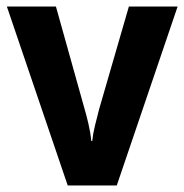

<svg xmlns="http://www.w3.org/2000/svg" viewBox="-20 -567 564 587"><path d="M187 0 1 -547H151L238 -236Q244 -216 250.5 -188Q257 -160 259 -136H262Q264 -157 270.5 -183.5Q277 -210 283 -233L374 -547H523L337 0Z"/></svg>

Font: Noto Sans Khmer UI SemiCondensed
Style: Bold
Weight: 700
Width: 4
Designer: Danh Hong and the Monotype Design Team
Foundry: Monotype Imaging Inc.
Version: Version 2.002; ttfautohint (v1.8.4.7-5d5b)